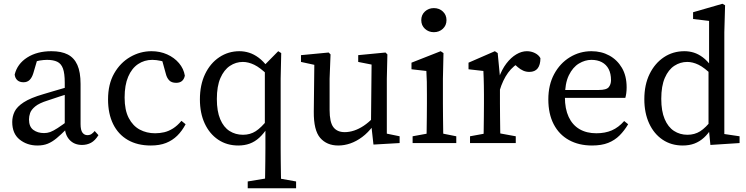

<svg xmlns="http://www.w3.org/2000/svg" viewBox="-20 -760 3965 1020"><path d="M179 13Q124 13 84.5 -18.5Q45 -50 45 -112Q45 -141 57.5 -167Q70 -193 106 -216.5Q142 -240 211 -260Q237 -268 263 -275.5Q289 -283 314.5 -290.5Q340 -298 366 -305V-269Q332 -259 299 -248Q266 -237 233 -226Q188 -212 167 -194.5Q146 -177 140 -159.5Q134 -142 134 -126Q134 -87 157 -70Q180 -53 214 -53Q231 -53 246.5 -58.5Q262 -64 286 -79.5Q310 -95 350 -125L364 -75H334Q304 -45 280.5 -25.5Q257 -6 233.5 3.5Q210 13 179 13ZM416 10Q374 10 349 -17.5Q324 -45 324 -91V-96V-321Q324 -370 314.5 -396Q305 -422 284 -432Q263 -442 230 -442Q213 -442 191 -438.5Q169 -435 140 -424L182 -456L157 -371Q150 -348 137.5 -335.5Q125 -323 105 -323Q84 -323 72 -334Q60 -345 58 -364Q72 -421 124.5 -454.5Q177 -488 253 -488Q306 -488 340 -470.5Q374 -453 391 -415Q408 -377 408 -314V-101Q408 -69 418 -55.5Q428 -42 444 -42Q457 -42 466 -48Q475 -54 483 -64L503 -42Q485 -13 463.5 -1.5Q442 10 416 10Z M781 13Q710 13 659 -16.5Q608 -46 581 -101Q554 -156 554 -232Q554 -313 586.5 -370Q619 -427 672 -457.5Q725 -488 785 -488Q830 -488 868 -471Q906 -454 931 -424.5Q956 -395 962 -358Q958 -339 946.5 -329.5Q935 -320 916 -320Q891 -320 878.5 -333.5Q866 -347 861 -368L837 -455L885 -417Q860 -431 835 -436.5Q810 -442 789 -442Q747 -442 713.5 -419.5Q680 -397 661 -352.5Q642 -308 642 -242Q642 -175 664 -133Q686 -91 722.5 -71.5Q759 -52 804 -52Q829 -52 852.5 -57.5Q876 -63 899 -77.5Q922 -92 944 -118L966 -100Q947 -64 921.5 -39Q896 -14 862 -0.5Q828 13 781 13Z M1296 240V204L1417 184H1441L1553 204V240ZM1246 13Q1185 13 1139 -18Q1093 -49 1067.5 -104Q1042 -159 1042 -232Q1042 -309 1069.5 -366.5Q1097 -424 1145 -456Q1193 -488 1252 -488Q1278 -488 1303.5 -480Q1329 -472 1354 -453.5Q1379 -435 1403 -403H1415L1405 -359Q1362 -401 1330.5 -416Q1299 -431 1270 -431Q1233 -431 1201.5 -410Q1170 -389 1151 -345.5Q1132 -302 1132 -234Q1132 -169 1150 -126.5Q1168 -84 1199.5 -64Q1231 -44 1271 -44Q1309 -44 1338.5 -63Q1368 -82 1402 -125L1411 -83H1402Q1381 -50 1357.5 -28.5Q1334 -7 1306.5 3Q1279 13 1246 13ZM1387 240Q1388 205 1388.5 169Q1389 133 1389.5 97.5Q1390 62 1390 27V-72L1387 -86V-414V-416L1458 -488L1474 -478L1471 -343V27Q1471 62 1471.5 97.5Q1472 133 1472.5 169Q1473 205 1474 240Z M1777 13Q1716 13 1681 -27.5Q1646 -68 1647 -167L1650 -431L1671 -411L1579 -431V-467L1726 -481L1736 -471L1731 -342V-176Q1731 -111 1751 -84.5Q1771 -58 1811 -58Q1836 -58 1861.5 -66.5Q1887 -75 1912.5 -92Q1938 -109 1962 -134L1977 -91H1962Q1935 -55 1904 -32Q1873 -9 1841 2Q1809 13 1777 13ZM1964 8 1951 -109V-111L1954 -417L1883 -431V-467L2028 -481L2038 -471L2035 -342V-50L2103 -36V0Z M2172 0V-36L2281 -56H2304L2404 -36V0ZM2245 0Q2246 -23 2246.5 -60.5Q2247 -98 2247.5 -138.5Q2248 -179 2248 -210V-257Q2248 -298 2247.5 -325.5Q2247 -353 2245 -383L2166 -392V-427L2321 -488L2336 -478L2333 -342V-210Q2333 -179 2333.5 -138.5Q2334 -98 2334.5 -60.5Q2335 -23 2336 0ZM2285 -589Q2257 -589 2237.5 -607Q2218 -625 2218 -653Q2218 -681 2237.5 -699Q2257 -717 2285 -717Q2313 -717 2332.5 -699Q2352 -681 2352 -653Q2352 -625 2332.5 -607Q2313 -589 2285 -589Z M2477 0V-36L2586 -56H2611L2720 -36V0ZM2548 0Q2549 -23 2549.5 -60.5Q2550 -98 2550.5 -138.5Q2551 -179 2551 -210V-258Q2551 -286 2550.5 -306.5Q2550 -327 2549.5 -345Q2549 -363 2548 -383L2469 -392V-427L2609 -488L2624 -478L2636 -353V-351V-210Q2636 -179 2636.5 -138.5Q2637 -98 2637.5 -60.5Q2638 -23 2639 0ZM2634 -278 2619 -346H2630Q2646 -391 2670 -422.5Q2694 -454 2722.5 -471Q2751 -488 2779 -488Q2802 -488 2822 -478Q2842 -468 2851 -451Q2851 -416 2836.5 -397Q2822 -378 2792 -378Q2775 -378 2760 -384.5Q2745 -391 2731 -403L2704 -427L2753 -436Q2707 -412 2679 -373.5Q2651 -335 2634 -278Z M3125 13Q3055 13 3002.5 -16Q2950 -45 2921.5 -100Q2893 -155 2893 -232Q2893 -309 2924 -366.5Q2955 -424 3007.5 -456Q3060 -488 3122 -488Q3175 -488 3217 -465Q3259 -442 3284 -399.5Q3309 -357 3309 -296Q3309 -279 3307 -264.5Q3305 -250 3302 -240H2932V-282H3161Q3202 -282 3214 -297Q3226 -312 3226 -334Q3226 -369 3213.5 -393Q3201 -417 3177.5 -429.5Q3154 -442 3122 -442Q3088 -442 3055.5 -422.5Q3023 -403 3002 -360Q2981 -317 2981 -244Q2981 -182 3001 -139Q3021 -96 3058.5 -74Q3096 -52 3148 -52Q3195 -52 3230.5 -67.5Q3266 -83 3296 -117L3317 -100Q3297 -66 3271.5 -40.5Q3246 -15 3211 -1Q3176 13 3125 13Z M3607 13Q3546 13 3500 -18Q3454 -49 3428.5 -104.5Q3403 -160 3403 -233Q3403 -310 3431 -367Q3459 -424 3507 -456Q3555 -488 3616 -488Q3642 -488 3666 -480.5Q3690 -473 3713.5 -455.5Q3737 -438 3760 -407H3775L3765 -359Q3722 -401 3691 -416Q3660 -431 3631 -431Q3594 -431 3562.5 -410.5Q3531 -390 3512 -346.5Q3493 -303 3493 -235Q3493 -170 3511 -127.5Q3529 -85 3560.5 -64.5Q3592 -44 3632 -44Q3670 -44 3699.5 -62.5Q3729 -81 3763 -125L3772 -78H3760Q3742 -49 3719.5 -28.5Q3697 -8 3669.5 2.5Q3642 13 3607 13ZM3754 10 3744 -91V-93V-386L3747 -399V-649L3662 -659V-695L3818 -740L3832 -732L3828 -589V-48L3909 -36V0Z"/></svg>

Font: Source Serif 4 Variable
Style: Regular
Weight: 400
Designer: Frank Grießhammer
Foundry: Adobe
Version: Version 4.005;hotconv 1.1.0;makeotfexe 2.6.0